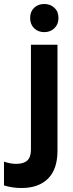

<svg xmlns="http://www.w3.org/2000/svg" viewBox="-98 -754 365 962"><path d="M10 188Q-16 188 -37 184.5Q-58 181 -78 175V56Q-63 61 -48 64Q-33 67 -17 67Q21 67 39 50Q57 33 57 -4V-530H190V1Q190 94 142.5 141Q95 188 10 188ZM124 -593Q93 -593 73 -612.5Q53 -632 53 -664Q53 -696 73 -715Q93 -734 124 -734Q154 -734 174.5 -715Q195 -696 195 -664Q195 -632 174.5 -612.5Q154 -593 124 -593Z"/></svg>

Font: Radio Canada Big SemiBold
Style: Regular
Weight: 600
Designer: Étienne Aubert Bonn
Foundry: Coppers and Brasses
Version: Version 1.001